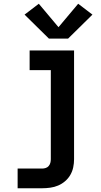

<svg xmlns="http://www.w3.org/2000/svg" viewBox="-20 -789 540 1024"><path d="M74 215V110H205Q214 110 223.5 107Q233 104 239.5 96.5Q246 89 248.5 79.5Q251 70 251 60V-415H138V-520H375V60Q375 82 370.5 103.5Q366 125 355 144Q344 163 327 177.5Q310 192 290 200.5Q270 209 248 212Q226 215 205 215ZM241 -583 111 -711 187 -769 292 -644 397 -769 473 -711 343 -583Z"/></svg>

Font: Iosevka SS04 Extrabold
Style: Regular
Weight: 800
Monospace: yes
Designer: Belleve Invis
Foundry: Belleve Invis
Version: Version 19.0.0; ttfautohint (v1.8.4)